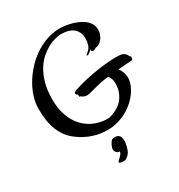

<svg xmlns="http://www.w3.org/2000/svg" viewBox="-212 -843 1133 1214"><g transform="rotate(-30 354.0 -236.0)"><path d="M393.1 -665Q377 -665 351.8 -659.2Q326.7 -653.3 298.3 -638.7Q270 -624 241.7 -599.9Q213.4 -575.7 190.7 -539.1Q168 -502.4 153.6 -452.4Q139.2 -402.3 139.2 -335.9Q139.2 -282.2 150.1 -240.5Q161.1 -198.7 179.7 -167.5Q198.2 -136.2 222.4 -114.5Q246.6 -92.8 273.2 -79.3Q299.8 -65.9 326.4 -60.1Q353 -54.2 377 -54.2Q382.3 -54.2 387.5 -54.2Q392.6 -54.2 397.9 -55.2Q408.2 -58.1 422.1 -63Q436 -67.9 451.2 -76.2Q466.3 -84.5 481 -96.7Q495.6 -108.9 507.6 -126.2Q519.5 -143.6 527.3 -166Q535.2 -188.5 536.1 -217.8Q536.6 -244.6 530 -259.5Q523.4 -274.4 516.1 -282.2L488.8 -278.8Q467.3 -275.9 444.8 -270.5Q422.4 -265.1 402.3 -259.8Q382.3 -254.4 366.2 -250.5Q350.1 -246.6 340.8 -247.1Q333.5 -247.6 327.1 -249.5Q321.3 -251 315.2 -254.2Q309.1 -257.3 305.2 -263.2Q302.7 -261.7 301.3 -261.7Q299.8 -261.7 298.8 -262.2Q297.4 -262.7 296.9 -264.2Q296.4 -265.6 295.9 -267.6Q294.9 -272.5 294.9 -280.8Q292.5 -280.8 289.6 -282.7Q288.1 -283.7 287.1 -285.2Q284.7 -289.1 282.7 -293Q280.8 -296.9 283.2 -299.8Q284.2 -301.8 291.5 -305.9Q298.8 -310.1 316.4 -315.9Q334 -321.8 364 -329.3Q394 -336.9 440.9 -346.2Q501.5 -357.4 545.9 -361.3Q590.3 -365.2 618.2 -365.2Q633.8 -365.2 643.6 -364.5Q653.3 -363.8 658.2 -362.8Q669.4 -360.4 676.3 -355.7Q683.1 -351.1 687 -347.2Q689 -345.2 690.9 -342.3Q694.3 -337.9 699.2 -326.2Q704.6 -324.2 706.5 -320.3Q707.5 -318.4 707 -316.9Q706.1 -312.5 704.6 -305.2Q703.1 -297.9 700.2 -297.9Q698.7 -297.4 690.2 -296.9Q681.6 -296.4 667.5 -295.4Q653.3 -294.4 635 -293.2Q616.7 -292 596.2 -290Q606 -278.8 612.8 -263.2Q619.6 -247.6 622.1 -229Q625.5 -205.1 617.4 -178.2Q609.4 -151.4 592.5 -125Q575.7 -98.6 550.3 -74.5Q524.9 -50.3 493.4 -32Q461.9 -13.7 424.8 -2.9Q387.7 7.8 347.2 7.8Q323.7 7.8 298.1 4.4Q272.5 1 245.6 -7.6Q218.8 -16.1 191.2 -30.3Q163.6 -44.4 136.2 -65.9Q84 -106.4 58.6 -170.7Q33.2 -234.9 34.2 -328.1Q34.2 -367.7 47.1 -410.2Q60.1 -452.6 83.7 -493.4Q107.4 -534.2 140.4 -571Q173.3 -607.9 213.6 -636.2Q253.9 -664.6 300.5 -681.9Q347.2 -699.2 397.9 -701.2Q414.1 -701.2 435.3 -698.7Q456.5 -696.3 479.2 -690.7Q502 -685.1 523.9 -676.3Q545.9 -667.5 564.2 -654.8Q582.5 -642.1 594.7 -625.2Q606.9 -608.4 609.9 -586.9Q613.3 -562 606.7 -542Q600.1 -522 588.6 -508.3Q577.1 -494.6 564 -487.5Q550.8 -480.5 541 -481Q534.2 -476.6 529.3 -474.6Q524.4 -472.7 520.5 -472.2Q516.1 -471.2 513.2 -472.2Q509.8 -473.6 507.8 -476.1Q505.9 -478.5 505.1 -481.7Q504.4 -484.9 506.8 -490.2Q496.1 -478.5 489 -473.1Q481.9 -467.8 477.5 -465.8Q472.2 -463.9 469.2 -464.8Q464.8 -467.8 467.5 -470.2Q470.2 -472.7 476.6 -477.5Q482.9 -482.4 491.2 -491Q499.5 -499.5 505.9 -514.2Q508.8 -524.4 511.5 -537.6Q514.2 -550.8 514.2 -564.9Q514.2 -591.8 504.4 -610.8Q494.6 -629.9 478.3 -642.1Q461.9 -654.3 439.9 -659.7Q418 -665 393.1 -665ZM403.8 121.1Q403.8 133.3 400.6 147.7Q397.5 162.1 390.1 184.1Q385.3 197.8 375.2 208Q365.2 218.3 353 226.1Q350.1 227.5 345.2 228.3Q340.3 229 335 229Q323.7 229 313.7 226.8Q303.7 224.6 303.7 220.2Q303.7 215.8 310.3 209.5Q316.9 203.1 325 195.6Q333 188 339.1 179.7Q345.2 171.4 344.7 163.1Q335.9 163.6 329.8 160.2Q323.7 156.7 319.8 151.6Q315.9 146.5 314 140.9Q312 135.3 312 130.9Q312 124.5 314.9 115.7Q317.9 106.9 322 98.6Q326.2 90.3 331.3 83.3Q336.4 76.2 340.8 73.2Q348.6 69.3 352.8 69.1Q356.9 68.8 360.8 68.8Q380.9 68.8 392.3 80.1Q403.8 91.3 403.8 121.1Z"/></g></svg>

Font: Oregano
Style: Regular
Weight: 400
Version: Version 1.000